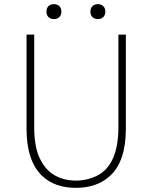

<svg xmlns="http://www.w3.org/2000/svg" viewBox="-20 -893 734 926"><path d="M183 -45Q108 -117 108 -272V-726H145V-280Q145 -181 174 -125Q201 -71 245.5 -46.5Q290 -22 346 -22Q399 -22 447 -45Q551 -97 551 -280V-726H587V-272Q587 -115 511 -45Q448 13 346 13Q244 13 183 -45ZM204 -837Q204 -854 214 -863.5Q224 -873 240 -873Q256 -873 266 -863.5Q276 -854 276 -837Q276 -820 266 -810.5Q256 -801 240 -801Q224 -801 214 -810.5Q204 -820 204 -837ZM416 -837Q416 -854 426 -863.5Q436 -873 452 -873Q468 -873 478 -863.5Q488 -854 488 -837Q488 -820 478 -810.5Q468 -801 452 -801Q436 -801 426 -810.5Q416 -820 416 -837Z"/></svg>

Font: Merged Yaku Han JP Thin
Style: Regular
Weight: 250
Designer: Ryoko NISHIZUKA 西塚涼子 (kana, bopomofo & ideographs); Paul D. Hunt (Latin, Greek & Cyrillic); Sandoll Communications 산돌커뮤니
Foundry: Adobe
Version: Version 2.004